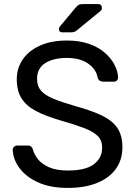

<svg xmlns="http://www.w3.org/2000/svg" viewBox="-20 -908 662 938"><path d="M312 10Q225 10 166 -17Q107 -44 75.5 -86.5Q44 -129 42 -176Q42 -184 48.5 -190.5Q55 -197 64 -197H115Q127 -197 133 -191Q139 -185 141 -177Q147 -153 166 -129.5Q185 -106 220.5 -90.5Q256 -75 312 -75Q398 -75 438.5 -105.5Q479 -136 479 -187Q479 -222 457.5 -243.5Q436 -265 392 -282Q348 -299 278 -319Q205 -340 157 -365Q109 -390 85.5 -427Q62 -464 62 -521Q62 -575 91 -617.5Q120 -660 175 -685Q230 -710 307 -710Q369 -710 415.5 -693.5Q462 -677 493 -649.5Q524 -622 540 -590.5Q556 -559 557 -529Q557 -522 552 -515.5Q547 -509 536 -509H483Q476 -509 468.5 -513Q461 -517 457 -528Q451 -569 411 -597Q371 -625 307 -625Q242 -625 201.5 -600Q161 -575 161 -522Q161 -488 180 -465.5Q199 -443 240 -426Q281 -409 347 -390Q427 -368 478 -343.5Q529 -319 553.5 -282.5Q578 -246 578 -189Q578 -126 545 -81.5Q512 -37 452.5 -13.5Q393 10 312 10ZM284 -750Q268 -750 268 -766Q268 -774 273 -779L348 -869Q357 -880 364 -884Q371 -888 385 -888H459Q478 -888 478 -868Q478 -861 473 -856L357 -761Q349 -754 342 -752Q335 -750 324 -750Z"/></svg>

Font: DVN-Rubik
Style: Regular
Weight: 400
Designer: Hubert and Fischer
Foundry: Hubert & Fischer
Version: Version 2.102